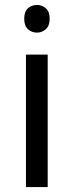

<svg xmlns="http://www.w3.org/2000/svg" viewBox="-20 -757 298 777"><path d="M173 -536V0H85V-536ZM130 -737Q150 -737 165.5 -723.5Q181 -710 181 -681Q181 -653 165.5 -639Q150 -625 130 -625Q108 -625 93 -639Q78 -653 78 -681Q78 -710 93 -723.5Q108 -737 130 -737Z"/></svg>

Font: lbangla25
Style: Book
Weight: 400
Designer: Jelle Bosma - Monotype Design Team
Foundry: Monotype Imaging Inc.
Version: Version 2.003